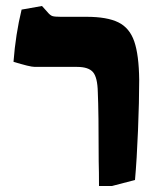

<svg xmlns="http://www.w3.org/2000/svg" viewBox="-20 -608 534 640"><path d="M309 -70Q309 -237 306 -301Q305 -350 290 -367.5Q275 -385 237 -385H96Q80 -385 25 -402Q32 -494 52 -576L120 -588L138 -568Q147 -557 154.5 -554.5Q162 -552 182 -552H268Q337 -552 374.5 -533.5Q412 -515 427.5 -470Q443 -425 444 -342Q444 -271 440 -173Q436 -75 430 -8L353 12H310Q310 -36 309 -70Z"/></svg>

Font: Suez One
Style: Regular
Weight: 400
Version: Version 1.000